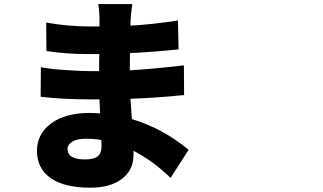

<svg xmlns="http://www.w3.org/2000/svg" viewBox="-20 -834 1540 915"><path d="M463.9 -138.7Q463.9 -155.3 462.9 -167Q425.8 -172.9 388.7 -172.9Q348.6 -172.9 325.2 -159.2Q301.8 -145.5 301.8 -124Q301.8 -74.2 385.7 -74.2Q425.8 -74.2 444.8 -88.4Q463.9 -102.5 463.9 -138.7ZM878.9 -120.1 793 13.7Q708 -68.4 616.2 -115.2V-94.7Q616.2 -24.4 561.5 18.1Q506.8 60.5 410.2 60.5Q286.1 60.5 221.2 14.6Q156.2 -31.2 156.2 -115.2Q156.2 -196.3 224.1 -246.1Q292 -295.9 409.2 -295.9Q425.8 -295.9 457 -293.9L454.1 -360.4H406.2Q277.3 -360.4 173.8 -373L174.8 -513.7Q210 -505.9 287.1 -500.5Q364.3 -495.1 408.2 -495.1H452.1L453.1 -576.2H406.2Q295.9 -576.2 201.2 -590.8L200.2 -726.6Q302.7 -708 405.3 -708H454.1V-742.2Q454.1 -781.2 448.2 -814.5H610.4Q603.5 -763.7 602.5 -742.2L601.6 -711.9Q700.2 -716.8 828.1 -736.3L831.1 -598.6Q694.3 -585 599.6 -581.1L598.6 -499Q692.4 -503.9 856.4 -522.5L857.4 -380.9Q719.7 -367.2 601.6 -363.3Q602.5 -348.6 605 -315.9Q607.4 -283.2 608.4 -266.6Q754.9 -222.7 878.9 -120.1Z"/></svg>

Font: Bpmf Zihi Sans Heavy
Style: Heavy
Weight: 900
Foundry: But Ko
Version: Version 1.320